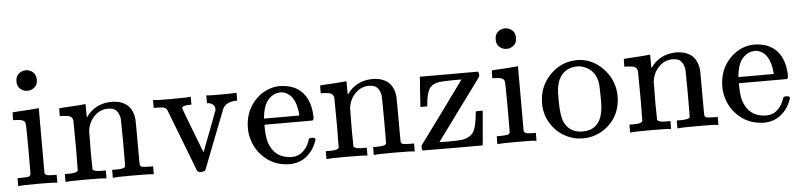

<svg xmlns="http://www.w3.org/2000/svg" viewBox="-43 -889 4669 1120"><g transform="rotate(-5 2292.0 -329.0)"><path d="M131 -669Q156 -667 172 -651.5Q188 -636 188 -609Q188 -573 161 -558Q148 -549 129 -549Q109 -549 96 -558Q69 -573 69 -609Q69 -637 86.5 -653Q104 -669 131 -669ZM247 0Q236 -3 143 -3Q52 -3 34 0H26V-46H42Q70 -46 91 -49Q99 -52 103 -60Q104 -62 104 -205Q104 -355 100 -365Q92 -385 41 -385H30V-408Q30 -431 32 -431L42 -432Q52 -433 70 -434Q88 -435 106 -436Q123 -437 142 -438.5Q161 -440 171 -441Q181 -442 182 -442H185V-62Q190 -52 197 -49.5Q204 -47 232 -46H255V0Z M466 -60Q474 -46 513 -46H527H543V0H535Q522 -3 423 -3Q324 -3 311 0H303V-46H319H333Q372 -46 380 -60V-68Q380 -77 380 -91Q380 -105 380.5 -122.5Q381 -140 381 -161.5Q381 -183 381 -203Q381 -234 380.5 -269.5Q380 -305 380 -328V-351Q377 -370 365.5 -376.5Q354 -383 321 -385H303V-408Q303 -431 305 -431L315 -432Q325 -433 343.5 -434Q362 -435 380 -436Q397 -437 416 -438.5Q435 -440 445 -441Q455 -442 456 -442H459V-402Q459 -364 460 -364L461 -365Q515 -442 614 -442Q729 -438 741 -329Q742 -322 742 -190Q742 -62 743 -60Q747 -52 755 -49Q776 -46 804 -46H820V0H812Q799 -3 700 -3Q601 -3 588 0H580V-46H596H604Q657 -46 657 -62Q658 -64 658 -200Q657 -335 656 -343Q649 -375 633.5 -389.5Q618 -404 586 -404Q541 -404 507 -370Q472 -335 466 -282Q466 -281 466 -263.5Q466 -246 465.5 -219Q465 -192 465 -168Q465 -153 465 -136.5Q465 -120 465.5 -107Q466 -94 466 -83.5Q466 -73 466 -66Z M1172 -431Q1177 -429 1220 -429H1256Q1313 -429 1337 -431H1342V-385H1331Q1275 -382 1257 -345Q1255 -341 1189.5 -172Q1124 -3 1122 2Q1117 11 1097 11Q1078 11 1073 2Q933 -359 932 -364Q928 -374 920.5 -378Q913 -382 907 -383Q901 -384 877 -385H853V-431H859Q869 -428 956 -428Q1051 -428 1066 -431H1074V-385H1060Q1021 -384 1018 -370Q1018 -366 1069 -234L1120 -102Q1151 -181 1211 -341V-349Q1211 -365 1198 -375Q1185 -385 1169 -385H1165V-431Z M1777 -245Q1777 -238 1770 -231H1488V-216Q1488 -142 1508 -104Q1544 -30 1632 -30Q1675 -30 1704 -62Q1724 -82 1735 -114Q1738 -125 1741 -128Q1744 -131 1757 -131Q1777 -131 1777 -121Q1777 -117 1774 -108Q1755 -56 1713.5 -22.5Q1672 11 1612 11Q1593 11 1568 6Q1511 -5 1466 -46Q1421 -87 1402 -145Q1390 -181 1390 -218Q1390 -310 1444 -373.5Q1498 -437 1577 -447Q1581 -448 1591 -448Q1682 -448 1729.5 -394.5Q1777 -341 1777 -245ZM1695 -275Q1686 -384 1621 -407Q1614 -410 1600 -411Q1548 -411 1515 -363Q1495 -331 1489 -274V-267H1695Z M1994 -60Q2002 -46 2041 -46H2055H2071V0H2063Q2050 -3 1951 -3Q1852 -3 1839 0H1831V-46H1847H1861Q1900 -46 1908 -60V-68Q1908 -77 1908 -91Q1908 -105 1908.5 -122.5Q1909 -140 1909 -161.5Q1909 -183 1909 -203Q1909 -234 1908.5 -269.5Q1908 -305 1908 -328V-351Q1905 -370 1893.5 -376.5Q1882 -383 1849 -385H1831V-408Q1831 -431 1833 -431L1843 -432Q1853 -433 1871.5 -434Q1890 -435 1908 -436Q1925 -437 1944 -438.5Q1963 -440 1973 -441Q1983 -442 1984 -442H1987V-402Q1987 -364 1988 -364L1989 -365Q2043 -442 2142 -442Q2257 -438 2269 -329Q2270 -322 2270 -190Q2270 -62 2271 -60Q2275 -52 2283 -49Q2304 -46 2332 -46H2348V0H2340Q2327 -3 2228 -3Q2129 -3 2116 0H2108V-46H2124H2132Q2185 -46 2185 -62Q2186 -64 2186 -200Q2185 -335 2184 -343Q2177 -375 2161.5 -389.5Q2146 -404 2114 -404Q2069 -404 2035 -370Q2000 -335 1994 -282Q1994 -281 1994 -263.5Q1994 -246 1993.5 -219Q1993 -192 1993 -168Q1993 -153 1993 -136.5Q1993 -120 1993.5 -107Q1994 -94 1994 -83.5Q1994 -73 1994 -66Z M2404 -263Q2404 -265 2409 -342.5Q2414 -420 2415 -423V-431H2755Q2761 -425 2761 -415Q2761 -403 2760 -402L2743 -378Q2726 -355 2692.5 -309Q2659 -263 2627 -220L2496 -41L2544 -40Q2606 -40 2630 -43Q2673 -51 2693 -77Q2714 -105 2721 -185L2723 -201Q2723 -202 2743 -202H2763V-196Q2763 -195 2755 -101Q2747 -7 2746 -6V0H2571L2396 -1L2393 -3Q2390 -8 2390 -17Q2390 -30 2391 -31Q2393 -33 2523.5 -211.5Q2654 -390 2656 -394H2598Q2531 -393 2514 -388Q2489 -382 2475 -367Q2451 -344 2444 -264V-255H2404Z M2937 -669Q2962 -667 2978 -651.5Q2994 -636 2994 -609Q2994 -573 2967 -558Q2954 -549 2935 -549Q2915 -549 2902 -558Q2875 -573 2875 -609Q2875 -637 2892.5 -653Q2910 -669 2937 -669ZM3053 0Q3042 -3 2949 -3Q2858 -3 2840 0H2832V-46H2848Q2876 -46 2897 -49Q2905 -52 2909 -60Q2910 -62 2910 -205Q2910 -355 2906 -365Q2898 -385 2847 -385H2836V-408Q2836 -431 2838 -431L2848 -432Q2858 -433 2876 -434Q2894 -435 2912 -436Q2929 -437 2948 -438.5Q2967 -440 2977 -441Q2987 -442 2988 -442H2991V-62Q2996 -52 3003 -49.5Q3010 -47 3038 -46H3061V0Z M3112 -214Q3112 -305 3170 -370.5Q3228 -436 3309 -446Q3325 -448 3334 -448Q3421 -448 3485 -384Q3555 -314 3555 -215Q3555 -195 3550 -168Q3538 -105 3493.5 -58.5Q3449 -12 3386 4Q3363 10 3334 10Q3304 10 3281 4Q3206 -15 3159 -75.5Q3112 -136 3112 -214ZM3352 -410Q3347 -411 3336 -411Q3306 -411 3279 -399Q3223 -371 3212 -290Q3210 -272 3210 -226Q3210 -131 3229 -91Q3261 -30 3334 -30Q3456 -30 3456 -193V-225Q3456 -290 3451 -313Q3434 -392 3352 -410Z M3772 -60Q3780 -46 3819 -46H3833H3849V0H3841Q3828 -3 3729 -3Q3630 -3 3617 0H3609V-46H3625H3639Q3678 -46 3686 -60V-68Q3686 -77 3686 -91Q3686 -105 3686.5 -122.5Q3687 -140 3687 -161.5Q3687 -183 3687 -203Q3687 -234 3686.5 -269.5Q3686 -305 3686 -328V-351Q3683 -370 3671.5 -376.5Q3660 -383 3627 -385H3609V-408Q3609 -431 3611 -431L3621 -432Q3631 -433 3649.5 -434Q3668 -435 3686 -436Q3703 -437 3722 -438.5Q3741 -440 3751 -441Q3761 -442 3762 -442H3765V-402Q3765 -364 3766 -364L3767 -365Q3821 -442 3920 -442Q4035 -438 4047 -329Q4048 -322 4048 -190Q4048 -62 4049 -60Q4053 -52 4061 -49Q4082 -46 4110 -46H4126V0H4118Q4105 -3 4006 -3Q3907 -3 3894 0H3886V-46H3902H3910Q3963 -46 3963 -62Q3964 -64 3964 -200Q3963 -335 3962 -343Q3955 -375 3939.5 -389.5Q3924 -404 3892 -404Q3847 -404 3813 -370Q3778 -335 3772 -282Q3772 -281 3772 -263.5Q3772 -246 3771.5 -219Q3771 -192 3771 -168Q3771 -153 3771 -136.5Q3771 -120 3771.5 -107Q3772 -94 3772 -83.5Q3772 -73 3772 -66Z M4555 -245Q4555 -238 4548 -231H4266V-216Q4266 -142 4286 -104Q4322 -30 4410 -30Q4453 -30 4482 -62Q4502 -82 4513 -114Q4516 -125 4519 -128Q4522 -131 4535 -131Q4555 -131 4555 -121Q4555 -117 4552 -108Q4533 -56 4491.5 -22.5Q4450 11 4390 11Q4371 11 4346 6Q4289 -5 4244 -46Q4199 -87 4180 -145Q4168 -181 4168 -218Q4168 -310 4222 -373.5Q4276 -437 4355 -447Q4359 -448 4369 -448Q4460 -448 4507.5 -394.5Q4555 -341 4555 -245ZM4473 -275Q4464 -384 4399 -407Q4392 -410 4378 -411Q4326 -411 4293 -363Q4273 -331 4267 -274V-267H4473Z"/></g></svg>

Font: KaTeX_Main
Style: Regular
Weight: 400
Version: Version 1.1; ttfautohint (v1.3)